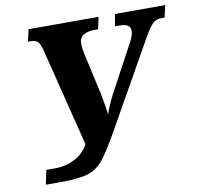

<svg xmlns="http://www.w3.org/2000/svg" viewBox="-80 -797 909 884"><g transform="rotate(-10 374.5 -354.5)"><path d="M78 -62H125Q169 -62 211 -83.5Q253 -105 276 -147L161 -607Q154 -636 143 -647Q132 -658 108 -658H97L110 -714H437L425 -658H408Q375 -658 356 -645.5Q337 -633 337 -608Q337 -585 343 -557L385 -369Q401 -288 402 -263Q418 -310 442 -355L557 -569Q576 -602 576 -624Q576 -642 563.5 -650Q551 -658 525 -658H504L514 -714H749L736 -658H720Q696 -658 681 -643.5Q666 -629 639 -583L412 -181Q362 -93 333 -57.5Q304 -22 262 -8.5Q220 5 136 5H64Z"/></g></svg>

Font: Noto Serif NarrowExtraBold
Style: Italic
Weight: 800
Width: 4
Italic angle: -12°
Designer: Monotype Design Team
Foundry: Monotype Imaging Inc.
Version: Version 1.001